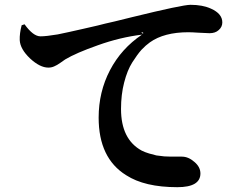

<svg xmlns="http://www.w3.org/2000/svg" viewBox="-20 -755 1040 798"><path d="M70 -650 82 -654Q118 -604 148 -604Q161 -604 178 -606Q195 -608 220 -612Q245 -617 267 -622Q290 -627 325 -635Q361 -643 386 -649Q412 -656 457 -666Q503 -677 530 -684Q738 -735 772 -735Q822 -735 857 -719Q904 -698 904 -662Q904 -643 889 -630Q875 -617 851 -617Q838 -617 807 -619Q777 -621 763 -621Q662 -621 603 -579Q586 -567 568 -548Q551 -529 530 -496Q509 -463 496 -412Q483 -362 483 -302Q483 -176 569 -129Q583 -122 600 -117Q617 -112 630 -109Q644 -107 663 -105Q683 -104 691 -104Q700 -104 718 -104H736Q763 -104 788 -82Q813 -61 813 -34Q813 23 717 23Q581 23 504 -27Q390 -98 390 -266Q390 -373 437 -463Q484 -553 570 -611Q479 -600 387 -567Q296 -535 251 -508Q246 -505 231 -494Q217 -484 205 -479Q194 -474 181 -474Q146 -474 105 -512Q64 -551 62 -588Q61 -616 70 -650ZM567 -620Q574 -614 575 -616Q576 -619 574 -620Q572 -621 567 -620Z"/></svg>

Font: Swei Spring CJKtc
Style: Bold
Weight: 700
Version: Version 1.021